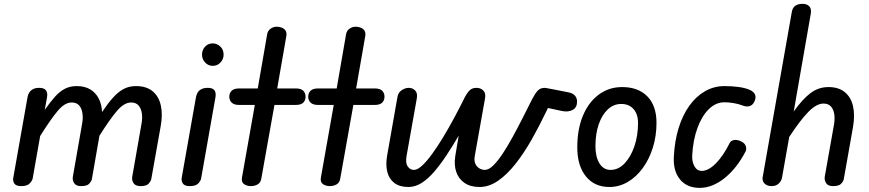

<svg xmlns="http://www.w3.org/2000/svg" viewBox="-20 -948 4427 978"><path d="M88.5 0Q61.5 0 53 -13.2Q44.5 -26.5 47.5 -42L120.5 -454.5Q122.5 -465 128.5 -475.5Q134.5 -486 146.8 -493.2Q159 -500.5 180 -500.5Q204 -500.5 213.8 -488.2Q223.5 -476 219.5 -452L208 -388.5Q236 -428.5 260.2 -455.5Q284.5 -482.5 310.8 -496Q337 -509.5 370.5 -509.5Q411.5 -509.5 439.5 -492.8Q467.5 -476 482.8 -446.2Q498 -416.5 500 -377.5Q529.5 -421.5 555.8 -450.8Q582 -480 609.8 -494.8Q637.5 -509.5 672.5 -509.5Q725 -509.5 756.8 -483.8Q788.5 -458 799 -411.8Q809.5 -365.5 798.5 -305L750.5 -35.5Q748.5 -25.5 737.5 -12.8Q726.5 0 696 0Q670 0 660.2 -15.2Q650.5 -30.5 653.5 -47.5L700.5 -316Q706 -344 702.8 -369.2Q699.5 -394.5 686.2 -410.2Q673 -426 648 -426Q612 -426 575 -382.2Q538 -338.5 486.5 -256.5L448 -35.5Q446 -25.5 435 -12.8Q424 0 393.5 0Q367.5 0 357.8 -15.2Q348 -30.5 351 -47.5L398 -316Q403.5 -344 400.2 -369.2Q397 -394.5 383.8 -410.2Q370.5 -426 344.5 -426Q309.5 -426 272.8 -381.8Q236 -337.5 184.5 -255L146.5 -39Q144.5 -28.5 131.8 -14.2Q119 0 88.5 0Z M947 0Q920 0 911.5 -13.2Q903 -26.5 905.5 -42L978.5 -454.5Q980.5 -465 986.5 -475.8Q992.5 -486.5 1005.2 -493.5Q1018 -500.5 1039 -500.5Q1063 -500.5 1072.2 -488.2Q1081.5 -476 1077.5 -452.5L1004.5 -39Q1003 -28.5 990.5 -14.2Q978 0 947 0ZM1063.5 -612.5Q1041 -612.5 1025 -629.5Q1009 -646.5 1009 -670Q1009 -693.5 1024.5 -710.2Q1040 -727 1063.5 -727Q1085 -727 1102 -711.2Q1119 -695.5 1119 -670Q1119 -646.5 1102.8 -629.5Q1086.5 -612.5 1063.5 -612.5Z M1258 0Q1238 0 1223.2 -10Q1208.5 -20 1212.5 -43.5L1278 -413.5H1198Q1172.5 -413.5 1160.2 -425.2Q1148 -437 1148 -455.5Q1148 -474 1160 -485.8Q1172 -497.5 1197.5 -497.5H1293L1341 -774.5Q1344.5 -792.5 1358.8 -802.2Q1373 -812 1389 -812Q1403.5 -812 1415.8 -807Q1428 -802 1434.8 -791.5Q1441.5 -781 1438.5 -764L1392 -497.5H1487Q1513 -497.5 1524.8 -485.8Q1536.5 -474 1536.5 -455.5Q1536.5 -437 1524.8 -425.2Q1513 -413.5 1487 -413.5H1378L1311 -38Q1307.5 -17.5 1292.5 -8.8Q1277.5 0 1258 0Z M1660 0Q1640 0 1625.2 -10Q1610.5 -20 1614.5 -43.5L1680 -413.5H1600Q1574.5 -413.5 1562.2 -425.2Q1550 -437 1550 -455.5Q1550 -474 1562 -485.8Q1574 -497.5 1599.5 -497.5H1695L1743 -774.5Q1746.5 -792.5 1760.8 -802.2Q1775 -812 1791 -812Q1805.5 -812 1817.8 -807Q1830 -802 1836.8 -791.5Q1843.5 -781 1840.5 -764L1794 -497.5H1889Q1915 -497.5 1926.8 -485.8Q1938.5 -474 1938.5 -455.5Q1938.5 -437 1926.8 -425.2Q1915 -413.5 1889 -413.5H1780L1713 -38Q1709.5 -17.5 1694.5 -8.8Q1679.5 0 1660 0Z M2060 4.5Q2015.5 4.5 1988.5 -16.2Q1961.5 -37 1952.8 -72.5Q1944 -108 1951.5 -153L2004.5 -454Q2008.5 -477 2026.5 -488.8Q2044.5 -500.5 2062 -500.5Q2082 -500.5 2095 -486.8Q2108 -473 2103 -446L2051 -154Q2044.5 -118 2056.8 -100.2Q2069 -82.5 2088.5 -82.5Q2106.5 -82.5 2130.5 -104.8Q2154.5 -127 2182 -165Q2209.5 -203 2238 -250.2Q2266.5 -297.5 2293.8 -348.2Q2321 -399 2344.5 -446.5Q2358 -473.5 2371.2 -487Q2384.5 -500.5 2407 -500.5Q2428.5 -500.5 2442 -486.8Q2455.5 -473 2450.5 -446L2398.5 -154Q2394 -130 2401.2 -114Q2408.5 -98 2422.2 -90.2Q2436 -82.5 2449.5 -82.5Q2469.5 -82.5 2492.5 -105Q2515.5 -127.5 2540.8 -165.8Q2566 -204 2592 -251.5Q2618 -299 2643.5 -349.5Q2669 -400 2692.5 -446.5Q2707 -474 2720 -487.2Q2733 -500.5 2755 -500.5Q2757.5 -500.5 2768.2 -498.5Q2779 -496.5 2804 -491.8Q2829 -487 2874 -478Q2898 -473.5 2908.8 -460.8Q2919.5 -448 2919.5 -430.5Q2919.5 -400.5 2897.2 -388.2Q2875 -376 2843 -382.5L2771 -398L2765 -385Q2728.5 -308.5 2688.8 -238.2Q2649 -168 2606 -113.5Q2563 -59 2517 -27.2Q2471 4.5 2423 4.5Q2376.5 4.5 2346.2 -16.2Q2316 -37 2304 -72.5Q2292 -108 2299 -153L2316.5 -257Q2285 -203.5 2253.8 -156.2Q2222.5 -109 2191.2 -72.8Q2160 -36.5 2127.5 -16Q2095 4.5 2060 4.5Z M3084 4.5Q3008 4.5 2964.2 -49.8Q2920.5 -104 2920.5 -197.5Q2920.5 -289.5 2949.2 -358.5Q2978 -427.5 3029.8 -466Q3081.5 -504.5 3149 -504.5Q3231 -504.5 3277.5 -457Q3324 -409.5 3324 -322.5Q3324 -254.5 3305.2 -195.2Q3286.5 -136 3253.5 -91Q3220.5 -46 3177 -20.8Q3133.5 4.5 3084 4.5ZM3090 -82.5Q3129.5 -82.5 3161 -115.2Q3192.5 -148 3211.2 -202.2Q3230 -256.5 3230 -322Q3230 -366.5 3207 -392.5Q3184 -418.5 3144.5 -418.5Q3106 -418.5 3076.2 -391Q3046.5 -363.5 3029.8 -314.8Q3013 -266 3013 -203.5Q3013 -149 3033.5 -115.8Q3054 -82.5 3090 -82.5Z M3544.5 9Q3478.5 9 3443.2 -34.8Q3408 -78.5 3412.5 -151.5Q3416.5 -231 3437 -296.8Q3457.5 -362.5 3491.8 -410Q3526 -457.5 3571.5 -483.5Q3617 -509.5 3670 -509.5Q3707 -509.5 3740.2 -505.2Q3773.5 -501 3797 -491Q3807.5 -487.5 3816.2 -479.5Q3825 -471.5 3827.8 -459.8Q3830.5 -448 3823 -431.5Q3814.5 -412.5 3798.5 -407.5Q3782.5 -402.5 3761.5 -411Q3740.5 -419 3715.8 -423Q3691 -427 3670 -427Q3626 -427 3590.5 -392Q3555 -357 3532.8 -296.5Q3510.5 -236 3506 -158Q3504 -125 3517.2 -101.2Q3530.5 -77.5 3554.5 -77.5Q3588.5 -77.5 3626.8 -116.2Q3665 -155 3697 -220Q3703 -232 3719.8 -234.8Q3736.5 -237.5 3756.5 -227Q3775 -218 3779.2 -202.2Q3783.5 -186.5 3778 -177Q3733 -90.5 3670.8 -40.8Q3608.5 9 3544.5 9Z M3910 0Q3895.5 0 3884.5 -5.8Q3873.5 -11.5 3868 -22Q3862.5 -32.5 3865 -46.5L4013 -885.5Q4017 -909.5 4031.5 -919Q4046 -928.5 4067.5 -928.5Q4090 -928.5 4102 -916.2Q4114 -904 4110 -878.5L4023 -380Q4066 -441 4107.2 -472.8Q4148.5 -504.5 4200 -504.5Q4251.5 -504.5 4283 -478.8Q4314.5 -453 4325 -407.5Q4335.5 -362 4325 -301L4278 -35.5Q4276.5 -25.5 4265.2 -12.8Q4254 0 4223.5 0Q4197.5 0 4188 -15.2Q4178.5 -30.5 4181 -47.5L4228 -312.5Q4233 -340.5 4229.8 -365Q4226.5 -389.5 4213.2 -405Q4200 -420.5 4174.5 -420.5Q4138.5 -420.5 4096 -376.5Q4053.5 -332.5 4000 -250L3963.5 -43.5Q3960.5 -26.5 3946.8 -13.2Q3933 0 3910 0Z"/></svg>

Font: Edu AU VIC WA NT Hand Medium
Style: Regular
Weight: 500
Version: Version 1.001